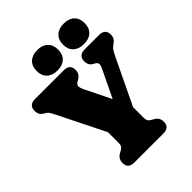

<svg xmlns="http://www.w3.org/2000/svg" viewBox="-249 -1034 1167 1167"><g transform="rotate(-45 335.0 -450.5)"><path d="M516 -49Q516 0 462.5 0H214Q160.5 0 160.5 -49Q160.5 -84.5 191.5 -101.5L206.5 -110Q220.5 -118 225.5 -127.2Q230.5 -136.5 230.5 -153V-243.5L82.5 -541.5Q68.5 -569.5 61.8 -578.8Q55 -588 45 -594L31.5 -602Q6.5 -617 6.5 -651Q6.5 -674 19.5 -687Q32.5 -700 60 -700H306Q359.5 -700 359.5 -651Q359.5 -616.5 329 -599L322 -595Q302 -584 300.2 -571.2Q298.5 -558.5 313 -528.5L393 -366L478.5 -543.5Q488.5 -564.5 486.5 -575.8Q484.5 -587 469.5 -595.5L458 -602Q433 -616 433 -651Q433 -674 446 -687Q459 -700 486.5 -700H609.5Q637.5 -700 650.2 -686.8Q663 -673.5 663 -651Q663 -620 638.5 -603L632 -598.5Q619 -589.5 610 -578.2Q601 -567 583.5 -530L446 -243.5V-153Q446 -136.5 451 -127.2Q456 -118 470 -110L485 -101.5Q516 -84.5 516 -49ZM279.5 -725.5Q236.5 -725.5 211.8 -748.5Q187 -771.5 187 -813Q187 -854.5 211.8 -877.8Q236.5 -901 279.5 -901Q322.5 -901 347 -877.8Q371.5 -854.5 371.5 -813Q371.5 -772 347 -748.8Q322.5 -725.5 279.5 -725.5ZM506 -725.5Q463.5 -725.5 438.5 -748.5Q413.5 -771.5 413.5 -813Q413.5 -854.5 438.5 -877.8Q463.5 -901 506 -901Q550.5 -901 575 -877.8Q599.5 -854.5 599.5 -813Q599.5 -772 575 -748.8Q550.5 -725.5 506 -725.5Z"/></g></svg>

Font: Fraunces 144pt SuperSoft Black
Style: Regular
Weight: 900
Version: Version 1.000;[b76b70a41]